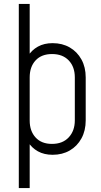

<svg xmlns="http://www.w3.org/2000/svg" viewBox="-20 -770 512 970"><path d="M75 180V-750H130V-474L121 -486Q140 -517 171.5 -534.5Q203 -552 246 -552Q295 -552 332.5 -530.2Q370 -508.5 391.5 -469.5Q413 -430.5 413 -379V-162Q413 -110 391.5 -70.8Q370 -31.5 332.5 -9.8Q295 12 246 12Q203 12 171.5 -5.5Q140 -23 121 -54L130 -66V180ZM242.5 -43Q296.5 -43 327.2 -76Q358 -109 358 -162V-379Q358 -432.5 327.2 -464.8Q296.5 -497 243 -497Q189.5 -497 159.8 -464.8Q130 -432.5 130 -379V-161Q130 -108 159.8 -75.5Q189.5 -43 242.5 -43Z"/></svg>

Font: Mohave Light Light
Style: Regular
Weight: 300
Version: Version 2.003